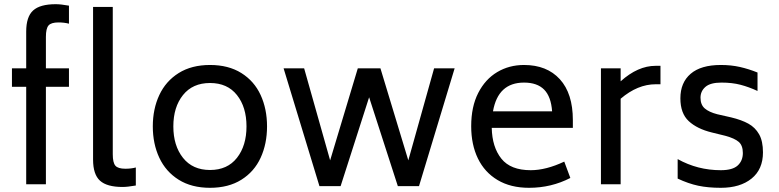

<svg xmlns="http://www.w3.org/2000/svg" viewBox="-20 -879 3715 916"><path d="M37 0ZM199 -703V-553H309V-465H199V0H105V-465H37V-553H105V-728Q105 -799 138 -829Q171 -859 246 -859Q270 -859 309 -852V-766Q286 -772 259 -772Q224 -772 211.5 -757.5Q199 -743 199 -703ZM424 -118V-846H518V-143Q518 -103 530.5 -88.5Q543 -74 578 -74Q606 -74 628 -80V6Q588 13 565 13Q490 13 457 -17Q424 -47 424 -118Z M709 -276Q709 -359 740 -425.5Q771 -492 832.5 -530.5Q894 -569 982 -569Q1070 -569 1131.5 -530.5Q1193 -492 1223.5 -425.5Q1254 -359 1254 -276Q1254 -193 1223.5 -126.5Q1193 -60 1131.5 -21.5Q1070 17 982 17Q894 17 832.5 -21.5Q771 -60 740 -126.5Q709 -193 709 -276ZM1156 -276Q1156 -368 1110.5 -425.5Q1065 -483 982 -483Q899 -483 853 -425.5Q807 -368 807 -276Q807 -184 853 -126Q899 -68 982 -68Q1065 -68 1110.5 -126Q1156 -184 1156 -276Z M2149 -553 1979 9H1878L1741 -415L1605 9H1504L1333 -553H1431L1555 -114L1687 -553H1795L1928 -114L2051 -553Z M2512 -67Q2585 -67 2672 -108L2701 -30Q2610 17 2504 17Q2416 17 2354 -20Q2292 -57 2260 -123Q2228 -189 2228 -277Q2228 -370 2261.5 -435.5Q2295 -501 2352 -535Q2409 -569 2480 -569Q2589 -569 2651 -501Q2713 -433 2713 -306V-269H2326Q2328 -177 2372 -122Q2416 -67 2512 -67ZM2332 -348H2614Q2609 -418 2576 -451.5Q2543 -485 2480 -485Q2356 -485 2332 -348Z M3131 -565V-477H3108Q3022 -477 2941 -408V0H2847V-553H2941V-491Q3023 -565 3108 -565Z M3213 -27V-120Q3308 -67 3419 -67Q3475 -67 3499.5 -89.5Q3524 -112 3524 -149Q3524 -185 3504.5 -202Q3485 -219 3441 -231L3376 -247Q3306 -264 3266 -301Q3226 -338 3226 -410Q3226 -485 3275 -527Q3324 -569 3419 -569Q3468 -569 3510 -559.5Q3552 -550 3594 -533V-445Q3553 -464 3513 -474.5Q3473 -485 3422 -485Q3369 -485 3345.5 -464.5Q3322 -444 3322 -413Q3322 -379 3342.5 -361.5Q3363 -344 3402 -334L3468 -319Q3518 -307 3550.5 -289Q3583 -271 3601.5 -238.5Q3620 -206 3620 -152Q3620 -71 3565.5 -27Q3511 17 3419 17Q3358 17 3311 7Q3264 -3 3213 -27Z"/></svg>

Font: Biryani
Style: Regular
Weight: 400
Designer: Dan Reynolds and Mathieu Reguer
Foundry: Dan Reynolds and Mathieu Reguer
Version: Version 1.004; ttfautohint (v1.1) -l 5 -r 5 -G 72 -x 0 -D la